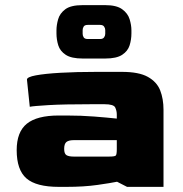

<svg xmlns="http://www.w3.org/2000/svg" viewBox="-20 -728 712 748"><path d="M209 0Q121 0 83 -33Q45 -66 45 -143Q45 -214 84.5 -246Q124 -278 209 -278H240Q296 -278 347 -274Q398 -270 435 -266V-282Q435 -296 429 -309Q423 -322 387 -322H337Q228 -322 169 -318.5Q110 -315 96 -312L85 -418Q85 -428 120 -434.5Q155 -441 216 -444.5Q277 -448 355 -448H455Q521 -448 556 -428.5Q591 -409 604 -376Q617 -343 617 -300V0H475L436 -20Q412 -15 359.5 -7.5Q307 0 239 0ZM267 -118H405Q427 -118 431 -122Q435 -126 435 -147V-182H267Q248 -182 239 -175Q230 -168 230 -148Q230 -129 239 -123.5Q248 -118 267 -118ZM302 -500Q258 -500 236 -514.5Q214 -529 207 -551.5Q200 -574 200 -598V-610Q200 -630 206.5 -653Q213 -676 234.5 -692Q256 -708 302 -708H390Q434 -708 456 -692Q478 -676 485 -653Q492 -630 492 -610V-598Q492 -574 485 -551.5Q478 -529 456 -514.5Q434 -500 390 -500ZM322 -576H370Q381 -576 385.5 -582.5Q390 -589 390 -596V-611Q390 -618 385.5 -624.5Q381 -631 370 -631H322Q310 -631 306 -624.5Q302 -618 302 -611V-596Q302 -589 306 -582.5Q310 -576 322 -576Z"/></svg>

Font: Goldman
Style: Bold
Weight: 700
Designer: Jaikishan Patel
Version: Version 1.000; ttfautohint (v1.8.3)